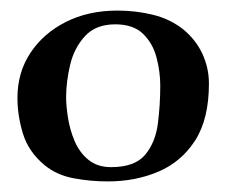

<svg xmlns="http://www.w3.org/2000/svg" viewBox="-20 -606 428 363"><path d="M13 -421Q13 -469 37.5 -506Q62 -543 104.5 -564.5Q147 -586 202 -586Q237 -586 269.5 -578Q302 -570 327 -550Q351 -530 363 -503.5Q375 -477 375 -448Q375 -381 349 -340.5Q323 -300 279.5 -281.5Q236 -263 184 -263Q151 -263 119 -269Q87 -275 64 -294Q34 -319 23.5 -353Q13 -387 13 -421ZM105 -422Q105 -406 108.5 -383.5Q112 -361 121 -339.5Q130 -318 147 -304Q164 -290 190 -290Q235 -290 254.5 -313.5Q274 -337 278.5 -372.5Q283 -408 283 -444Q283 -470 276 -497Q269 -524 250.5 -542Q232 -560 198 -560Q161 -560 140.5 -537.5Q120 -515 112.5 -483Q105 -451 105 -422Z"/></svg>

Font: Aref Ruqaa Ink
Style: Bold
Weight: 700
Designer: Abdullah Aref
Version: Version 1.005